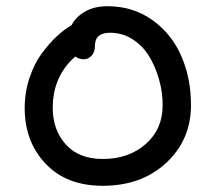

<svg xmlns="http://www.w3.org/2000/svg" viewBox="-20 -641 691 615"><path d="M309.1 -45.9Q192.9 -45.9 126 -116.7Q59.1 -187.5 59.1 -294.9Q59.1 -345.2 74.5 -391.4Q89.8 -437.5 114 -470.2Q138.2 -502.9 162.4 -525.1Q186.5 -547.4 209 -560.1Q223.1 -587.4 252.9 -604.2Q282.7 -621.1 324.2 -621.1Q405.8 -621.1 467.8 -576.9Q529.8 -532.7 560.8 -461.4Q591.8 -390.1 591.8 -304.2Q591.8 -193.4 512.7 -119.6Q433.6 -45.9 309.1 -45.9ZM148.9 -294.9Q148.9 -225.1 190.7 -178.5Q232.4 -131.8 309.1 -131.8Q392.1 -131.8 446.5 -179.4Q501 -227.1 501 -304.2Q501 -345.2 489.7 -385.7Q478.5 -426.3 458 -460.2Q437.5 -494.1 404.8 -515.1Q372.1 -536.1 333 -536.1Q284.2 -536.1 284.2 -495.1Q284.2 -474.6 273.7 -462.9Q263.2 -451.2 248 -451.2Q232.9 -451.2 221.2 -460Q148.9 -397 148.9 -294.9Z"/></svg>

Font: Shantell Sans Irregular
Style: Regular
Weight: 400
Designer: Stephen Nixon, Anya Danilova, Shantell Martin
Foundry: Arrow Type
Version: Version 1.006;[9816181b4]